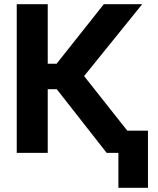

<svg xmlns="http://www.w3.org/2000/svg" viewBox="-20 -727 752 913"><path d="M250 -302.7H207V0H59.6V-707H207V-423.8H249L473.6 -707H656.2L379.9 -365.2L585.4 -105.5H683.6V166H543V0H487.3Z"/></svg>

Font: Pretendard Std
Style: Bold
Weight: 700
Designer: Base glyphs from Inter by Rasmus Andersson; Hangeul glyphs from Noto Sans CJK(Source Han Sans) by Jang Soo-young and Kan
Foundry: Kil Hyung-jin
Version: Version 1.309